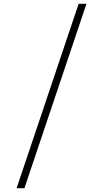

<svg xmlns="http://www.w3.org/2000/svg" viewBox="-20 -843 540 1006"><path d="M67 143 392 -823H433L108 143Z"/></svg>

Font: Iosevka SS04 Extralight
Style: Regular
Weight: 200
Monospace: yes
Designer: Belleve Invis
Foundry: Belleve Invis
Version: Version 19.0.0; ttfautohint (v1.8.4)